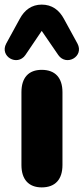

<svg xmlns="http://www.w3.org/2000/svg" viewBox="-41 -804 362 833"><path d="M237 -721C216 -761 184 -784 140 -784C97 -784 65 -761 44 -721L-14 -615C-44 -559 34 -515 69 -565L140 -670L212 -565C247 -515 325 -559 295 -615ZM140 9C199 9 230 -26 230 -88V-404C230 -467 198 -501 140 -501C83 -501 52 -467 52 -404V-88C52 -26 83 9 140 9Z"/></svg>

Font: Nunito Black
Style: Regular
Weight: 900
Designer: Vernon Adams
Foundry: Vernon Adams
Version: Version 3.602